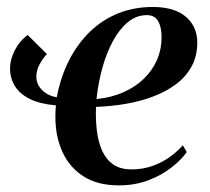

<svg xmlns="http://www.w3.org/2000/svg" viewBox="-20 -536 619 565"><path d="M118 -377Q105.5 -363.5 96.2 -346.2Q87 -329 87 -310Q87 -288.5 103 -271.8Q119 -255 147 -249.5Q158.5 -310.5 183.8 -359.5Q209 -408.5 245.5 -443.5Q282 -478.5 328.5 -497Q375 -515.5 429.5 -515.5Q493 -515.5 526.8 -486.8Q560.5 -458 560.5 -411Q560.5 -371.5 544.2 -341.2Q528 -311 499 -289Q470 -267 432 -252.5Q394 -238 350.8 -230.5Q307.5 -223 262.5 -221.5Q261 -185 265 -151.8Q269 -118.5 280.5 -92.8Q292 -67 313 -52.2Q334 -37.5 367.5 -37.5Q397 -37.5 424.2 -46.2Q451.5 -55 475.5 -71.2Q499.5 -87.5 518 -108.5L529.5 -88.5Q513.5 -65.5 484.2 -42.8Q455 -20 415.8 -5.2Q376.5 9.5 329.5 9.5Q267 9.5 225.5 -17.2Q184 -44 163.5 -89.5Q143 -135 143 -191.5Q143 -197.5 143.2 -207.8Q143.5 -218 144.5 -226Q97.5 -230 67.8 -244.8Q38 -259.5 23.8 -282.8Q9.5 -306 9.5 -334.5Q9.5 -360 23.2 -387.5Q37 -415 61.5 -433ZM412 -491.5Q381.5 -491.5 356.5 -471Q331.5 -450.5 312.5 -415.5Q293.5 -380.5 281.2 -336.2Q269 -292 264 -244.5Q308.5 -249 343.8 -264.8Q379 -280.5 404 -305Q429 -329.5 442.2 -360.2Q455.5 -391 455.5 -426Q455.5 -456.5 445.2 -474Q435 -491.5 412 -491.5Z"/></svg>

Font: Merriweather 144pt Medium
Style: Italic
Weight: 500
Italic angle: -7.8°
Version: Version 2.101